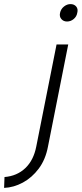

<svg xmlns="http://www.w3.org/2000/svg" viewBox="-135 -717 399 937"><path d="M42 -2Q29 65 -11.5 103.5Q-52 142 -113 147L-115 200Q-68 198 -23.5 174Q21 150 54 106Q87 62 99 -1L198 -500H141ZM192 -612Q175 -612 164.5 -624Q154 -636 158 -654Q162 -673 177 -685Q192 -697 209 -697Q227 -697 237 -685Q247 -673 242 -654Q239 -636 224.5 -624Q210 -612 192 -612Z"/></svg>

Font: Albert Sans Light
Style: Italic
Weight: 300
Italic angle: -11.25°
Designer: Andreas Rasmussen
Foundry: a.Foundry
Version: Version 1.025